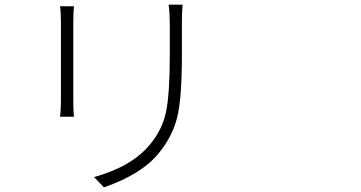

<svg xmlns="http://www.w3.org/2000/svg" viewBox="-20 -768 1540 820"><path d="M236.3 -741.2H295.9Q293 -716.8 293 -671.9V-339.8Q293 -291 295.9 -269.5H236.3Q240.2 -296.9 240.2 -339.8V-671.9Q240.2 -718.8 236.3 -741.2ZM700.2 -748H759.8Q756.8 -714.8 756.8 -669.9V-529.3Q756.8 -345.7 736.3 -265.1Q715.8 -184.6 659.2 -115.2Q586.9 -24.4 423.8 32.2L381.8 -11.7Q543 -56.6 620.1 -150.4Q672.9 -212.9 689 -290Q705.1 -367.2 705.1 -530.3V-669.9Q705.1 -710.9 700.2 -748Z"/></svg>

Font: Bpmf Zihi Sans Light
Style: Light
Weight: 300
Foundry: But Ko
Version: Version 1.320